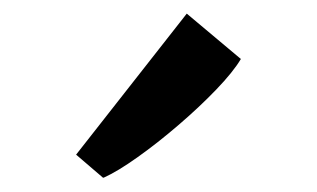

<svg xmlns="http://www.w3.org/2000/svg" viewBox="-20 -892 454 275"><path d="M127.5 -637.5 89 -670.5 247.5 -872.5 325 -807.5Q314 -789 289.8 -763.8Q265.5 -738.5 235.5 -712.8Q205.5 -687 177 -666.8Q148.5 -646.5 128.5 -637.5Z"/></svg>

Font: Merriweather 28pt Medium
Style: Regular
Weight: 500
Version: Version 2.100